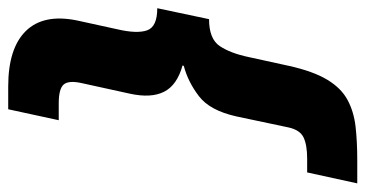

<svg xmlns="http://www.w3.org/2000/svg" viewBox="-232 -480 869 456"><g transform="rotate(90 202.0 -252.5)"><path d="M180 162Q89 162 48 120Q7 78 23 -1L44 -97Q55 -144 46.5 -168Q38 -192 -6 -192L20 -315Q67 -315 84 -340.5Q101 -366 110 -409L131 -505Q144 -563 164 -596Q184 -629 212 -644Q240 -659 275.5 -663Q311 -667 355 -667H410L384 -548H351Q319 -548 301 -539.5Q283 -531 277 -503L251 -380Q237 -317 203 -291Q169 -265 131 -255L130 -252Q177 -239 192.5 -208Q208 -177 197 -127L172 -13Q165 18 175 30Q185 42 220 42H260L234 162Z"/></g></svg>

Font: Atkinson Hyperlegible
Style: Bold Italic
Weight: 700
Italic angle: -12°
Designer: Elliott Scott, Megan Eiswerth, Linus Boman, Theodore Petrosky
Foundry: Braille Institute
Version: Version 1.006; ttfautohint (v1.8.3)